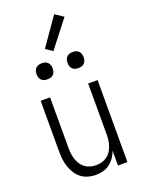

<svg xmlns="http://www.w3.org/2000/svg" viewBox="-182 -1077 865 1166"><g transform="rotate(-20 250.0 -494.0)"><path d="M227 8Q203 8 178.5 1Q154 -6 134.5 -21Q115 -36 101.5 -57.5Q88 -79 80 -102.5Q72 -126 69 -150.5Q66 -175 66 -200V-530H127V-200Q127 -181 129.5 -163Q132 -145 138 -127.5Q144 -110 154.5 -94Q165 -78 180 -67.5Q195 -57 213 -52Q231 -47 250 -47Q269 -47 287 -52Q305 -57 320 -67.5Q335 -78 345.5 -94Q356 -110 362 -127.5Q368 -145 370.5 -163Q373 -181 373 -200V-530H434V0H373V-96Q365 -73 351 -53Q337 -33 318 -18.5Q299 -4 275 2Q251 8 227 8ZM350 -638Q339 -638 329 -641Q319 -644 311.5 -651.5Q304 -659 301 -669Q298 -679 298 -690Q298 -701 301 -711Q304 -721 311.5 -728.5Q319 -736 329 -739Q339 -742 350 -742Q361 -742 371 -739Q381 -736 388.5 -728.5Q396 -721 399 -711Q402 -701 402 -690Q402 -679 399 -669Q396 -659 388.5 -651.5Q381 -644 371 -641Q361 -638 350 -638ZM150 -638Q139 -638 129 -641Q119 -644 111.5 -651.5Q104 -659 101 -669Q98 -679 98 -690Q98 -701 101 -711Q104 -721 111.5 -728.5Q119 -736 129 -739Q139 -742 150 -742Q161 -742 171 -739Q181 -736 188.5 -728.5Q196 -721 199 -711Q202 -701 202 -690Q202 -679 199 -669Q196 -659 188.5 -651.5Q181 -644 171 -641Q161 -638 150 -638ZM242 -787 198 -817 323 -996 377 -960Z"/></g></svg>

Font: Iosevka Term Light
Style: Regular
Weight: 300
Monospace: yes
Designer: Belleve Invis
Foundry: Belleve Invis
Version: Version 9.0.1; ttfautohint (v1.8.3)